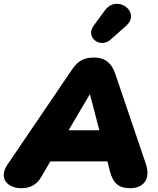

<svg xmlns="http://www.w3.org/2000/svg" viewBox="-38 -981 831 1011"><path d="M75 10C124 10 157 -11 179 -49L227 -131H528L540 -82C557 -17 585 10 648 10C712 10 757 -32 731 -115L570 -589C551 -649 515 -678 457 -678C399 -678 368 -657 336 -607L-1 -111C-44 -43 -1 10 75 10ZM434 -483H436L485 -295H323ZM545 -773 626 -845C707 -917 578 -1014 514 -926L454 -844C411 -785 489 -723 545 -773Z"/></svg>

Font: SN Pro Black
Style: Italic
Weight: 900
Italic angle: -9°
Designer: Tobias Whetton
Foundry: Supernotes
Version: Version 1.001;Glyphs 3.2 (3249)